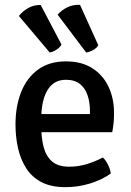

<svg xmlns="http://www.w3.org/2000/svg" viewBox="-20 -760 540 793"><path d="M109 -214V-289H351.5V-302Q351.5 -337 341.8 -366.2Q332 -395.5 310.2 -413Q288.5 -430.5 252.5 -430.5Q201.5 -430.5 176 -387.5Q150.5 -344.5 150.5 -269V-237.5Q150.5 -190.5 160.2 -152.8Q170 -115 195 -93.2Q220 -71.5 266 -71.5Q303.5 -71.5 338.5 -82.2Q373.5 -93 405 -109.5Q418 -97 426.8 -78.2Q435.5 -59.5 437.5 -43.5Q402 -17.5 352.2 -2.2Q302.5 13 250 13Q190.5 13 150.8 -8Q111 -29 87.8 -65.8Q64.5 -102.5 54.2 -149Q44 -195.5 44 -246Q44 -320.5 67.2 -379.5Q90.5 -438.5 137 -472.5Q183.5 -506.5 252.5 -506.5Q317.5 -506.5 361.8 -478Q406 -449.5 428.5 -401.2Q451 -353 451 -293.5Q451 -269.5 449.2 -252.2Q447.5 -235 443.5 -214ZM148 -739.5 234 -576Q227 -563.5 213.2 -554.8Q199.5 -546 185.5 -543L58 -694Q72 -712.5 95.5 -726.2Q119 -740 148 -739.5ZM310.5 -740 386 -573Q379 -561 364.2 -553Q349.5 -545 336 -543L218 -699.5Q233.5 -717.5 257.5 -729.5Q281.5 -741.5 310.5 -740Z"/></svg>

Font: Signika
Style: Regular
Weight: 400
Designer: Anna Giedry
Foundry: Anna Giedry
Version: Version 2.001